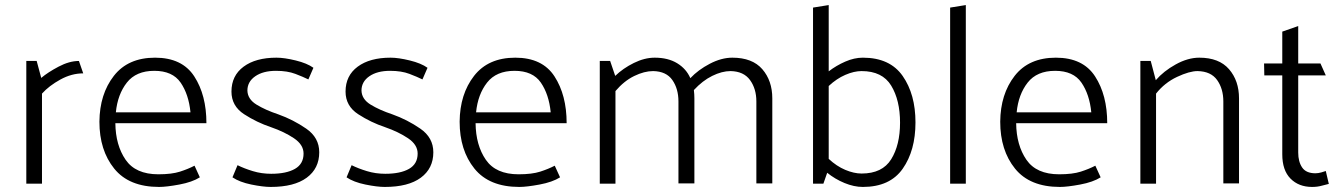

<svg xmlns="http://www.w3.org/2000/svg" viewBox="-20 -726 5305 759"><path d="M84 0V-485H125L143 -418Q169 -440 211.5 -462.5Q254 -485 292 -485L309 -436Q263 -436 218.5 -411.5Q174 -387 146 -356V0Z M796 -239H436Q437 -152 476.5 -94.5Q516 -37 606 -37Q659 -37 691.5 -47.5Q724 -58 749 -71L770 -25Q740 -6 689 3.5Q638 13 609 13Q490 13 431.5 -59.5Q373 -132 373 -245Q374 -354 430 -426Q486 -498 593 -498Q700 -498 748 -424Q796 -350 796 -239ZM733 -282Q726 -353 694 -399.5Q662 -446 590 -446Q518 -446 481.5 -399.5Q445 -353 438 -282Z M919 -73Q945 -60 979.5 -49.5Q1014 -39 1052 -39Q1112 -39 1146 -58.5Q1180 -78 1180 -119Q1180 -154 1142 -179.5Q1104 -205 1052 -223Q995 -242 945 -274.5Q895 -307 895 -364Q895 -427 943 -462.5Q991 -498 1073 -498Q1104 -498 1149 -487Q1194 -476 1219 -458L1199 -412Q1179 -422 1147.5 -434Q1116 -446 1071 -446Q1020 -446 989 -424.5Q958 -403 958 -368Q959 -334 994 -312.5Q1029 -291 1080 -274Q1139 -253 1190.5 -217.5Q1242 -182 1242 -124Q1242 -60 1192.5 -23.5Q1143 13 1050 13Q1020 13 973.5 3.5Q927 -6 899 -25Z M1370 -73Q1396 -60 1430.5 -49.5Q1465 -39 1503 -39Q1563 -39 1597 -58.5Q1631 -78 1631 -119Q1631 -154 1593 -179.5Q1555 -205 1503 -223Q1446 -242 1396 -274.5Q1346 -307 1346 -364Q1346 -427 1394 -462.5Q1442 -498 1524 -498Q1555 -498 1600 -487Q1645 -476 1670 -458L1650 -412Q1630 -422 1598.5 -434Q1567 -446 1522 -446Q1471 -446 1440 -424.5Q1409 -403 1409 -368Q1410 -334 1445 -312.5Q1480 -291 1531 -274Q1590 -253 1641.5 -217.5Q1693 -182 1693 -124Q1693 -60 1643.5 -23.5Q1594 13 1501 13Q1471 13 1424.5 3.5Q1378 -6 1350 -25Z M2220 -239H1860Q1861 -152 1900.5 -94.5Q1940 -37 2030 -37Q2083 -37 2115.5 -47.5Q2148 -58 2173 -71L2194 -25Q2164 -6 2113 3.5Q2062 13 2033 13Q1914 13 1855.5 -59.5Q1797 -132 1797 -245Q1798 -354 1854 -426Q1910 -498 2017 -498Q2124 -498 2172 -424Q2220 -350 2220 -239ZM2157 -282Q2150 -353 2118 -399.5Q2086 -446 2014 -446Q1942 -446 1905.5 -399.5Q1869 -353 1862 -282Z M2351 0V-485H2392L2412 -426Q2443 -456 2485.5 -477Q2528 -498 2568 -498Q2621 -498 2657 -476Q2693 -454 2709 -417Q2740 -450 2786 -474Q2832 -498 2875 -498Q2954 -498 2993.5 -452.5Q3033 -407 3033 -337V-1H2970V-325Q2970 -375 2945 -409.5Q2920 -444 2868 -445Q2834 -445 2795.5 -426Q2757 -407 2723 -370Q2724 -361 2724.5 -353Q2725 -345 2725 -337V-1H2662V-325Q2662 -375 2638 -409.5Q2614 -444 2562 -445Q2527 -445 2487 -425.5Q2447 -406 2413 -366V0Z M3194 0V-696L3256 -706V-444Q3286 -467 3321.5 -482.5Q3357 -498 3391 -498Q3498 -498 3548.5 -425.5Q3599 -353 3599 -242Q3599 -131 3548.5 -59Q3498 13 3391 13Q3356 13 3318.5 -2.5Q3281 -18 3250 -43L3235 0ZM3256 -98Q3287 -69 3321.5 -54.5Q3356 -40 3386 -40Q3468 -40 3503 -96.5Q3538 -153 3538 -241Q3538 -330 3503 -387.5Q3468 -445 3386 -445Q3356 -445 3321.5 -430Q3287 -415 3256 -386Z M3736 0V-696L3798 -706V0Z M4357 -239H3997Q3998 -152 4037.5 -94.5Q4077 -37 4167 -37Q4220 -37 4252.5 -47.5Q4285 -58 4310 -71L4331 -25Q4301 -6 4250 3.5Q4199 13 4170 13Q4051 13 3992.5 -59.5Q3934 -132 3934 -245Q3935 -354 3991 -426Q4047 -498 4154 -498Q4261 -498 4309 -424Q4357 -350 4357 -239ZM4294 -282Q4287 -353 4255 -399.5Q4223 -446 4151 -446Q4079 -446 4042.5 -399.5Q4006 -353 3999 -282Z M4488 0V-485H4529L4549 -409Q4580 -445 4628 -471.5Q4676 -498 4721 -498Q4799 -498 4838.5 -452.5Q4878 -407 4878 -337V-1H4816V-325Q4816 -375 4791.5 -409.5Q4767 -444 4714 -445Q4682 -445 4633 -422Q4584 -399 4550 -356V0Z M5221 -428H5112V-123Q5112 -87 5127.5 -64Q5143 -41 5180 -41Q5191 -41 5203.5 -44.5Q5216 -48 5221 -50L5233 1Q5223 3 5205.5 8Q5188 13 5167 13Q5114 13 5081.5 -20Q5049 -53 5049 -116V-428H4978L4977 -475H5049V-601L5112 -623V-475H5200Z"/></svg>

Font: Palanquin Light
Style: Regular
Weight: 300
Designer: Pria Ravichandran
Version: Version 1.0.4